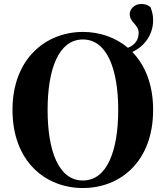

<svg xmlns="http://www.w3.org/2000/svg" viewBox="-20 -928 835 968"><path d="M220 -374C220 -578 275 -729 398 -729C520 -729 576 -578 576 -374C576 -168 520 -18 398 -18C275 -18 220 -168 220 -374ZM398 -767C211 -767 43 -632 43 -374C43 -113 210 20 398 20C587 20 752 -114 752 -374C752 -503 711 -600 647 -666C710 -695 752 -755 752 -826C752 -852 747 -869 739 -892C725 -903 712 -908 692 -908C659 -908 634 -883 634 -857C634 -815 679 -804 679 -763C679 -728 662 -702 625 -687C562 -740 482 -767 398 -767Z"/></svg>

Font: Noto Serif CJK SC Black
Style: Regular
Weight: 900
Designer: Ryoko NISHIZUKA 西塚涼子 (kana & ideographs); Frank Grießhammer (Latin, Greek & Cyrillic); Wenlong ZHANG 张文龙 (bopomofo); San
Foundry: Adobe
Version: Version 2.001;hotconv 1.1.0;makeotfexe 2.6.0